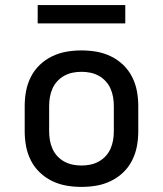

<svg xmlns="http://www.w3.org/2000/svg" viewBox="-20 -726 640 754"><path d="M300 8Q270 8 241 3Q212 -2 185 -15Q158 -28 136.5 -48.5Q115 -69 101.5 -95.5Q88 -122 82.5 -151Q77 -180 77 -210V-310Q77 -340 82.5 -369Q88 -398 101.5 -424.5Q115 -451 136.5 -471.5Q158 -492 185 -505Q212 -518 241 -523Q270 -528 300 -528Q330 -528 359 -523Q388 -518 415 -505Q442 -492 463.5 -471.5Q485 -451 498.5 -424.5Q512 -398 517.5 -369Q523 -340 523 -310V-210Q523 -180 517.5 -151Q512 -122 498.5 -95.5Q485 -69 463.5 -48.5Q442 -28 415 -15Q388 -2 359 3Q330 8 300 8ZM300 -76Q318 -76 335 -79.5Q352 -83 367.5 -91.5Q383 -100 395 -113Q407 -126 414 -142Q421 -158 424 -175Q427 -192 427 -210V-310Q427 -328 424 -345Q421 -362 414 -378Q407 -394 395 -407Q383 -420 367.5 -428.5Q352 -437 335 -440.5Q318 -444 300 -444Q282 -444 265 -440.5Q248 -437 232.5 -428.5Q217 -420 205 -407Q193 -394 186 -378Q179 -362 176 -345Q173 -328 173 -310V-210Q173 -192 176 -175Q179 -158 186 -142Q193 -126 205 -113Q217 -100 232.5 -91.5Q248 -83 265 -79.5Q282 -76 300 -76ZM128 -634V-706H472V-634Z"/></svg>

Font: Iosevka SS04 Medium Extended
Style: Regular
Weight: 500
Width: 7
Monospace: yes
Designer: Belleve Invis
Foundry: Belleve Invis
Version: Version 19.0.0; ttfautohint (v1.8.4)